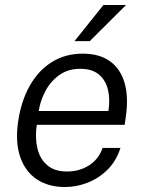

<svg xmlns="http://www.w3.org/2000/svg" viewBox="-20 -743 579 773"><path d="M242 10Q174.5 10 128 -21.2Q81.5 -52.5 61.2 -111.5Q41 -170.5 53 -253.5Q65 -336 99.8 -397.8Q134.5 -459.5 188.8 -493.2Q243 -527 313 -527Q380.5 -527 423 -496.2Q465.5 -465.5 481.8 -408.5Q498 -351.5 486.5 -272.5L482 -240.5H128Q120.5 -188.5 130.5 -146Q140.5 -103.5 170 -78Q199.5 -52.5 250 -52.5Q299.5 -52.5 338.5 -77.2Q377.5 -102 393 -147.5H465Q448.5 -95.5 413.5 -60.5Q378.5 -25.5 333.5 -7.8Q288.5 10 242 10ZM136 -296H416.5Q424 -344 414.5 -382.5Q405 -421 377.5 -443.5Q350 -466 303.5 -466Q254 -466 218.8 -440.8Q183.5 -415.5 162.8 -376.5Q142 -337.5 136 -296ZM280 -577.5 396.5 -723H487.5L341.5 -577.5Z"/></svg>

Font: Public Sans Thin Light
Style: Italic
Weight: 300
Italic angle: -8°
Version: Version 2.001